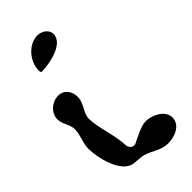

<svg xmlns="http://www.w3.org/2000/svg" viewBox="-300 -909 1025 1025"><g transform="rotate(-45 213.0 -396.0)"><path d="M93 -710C93 -702 93 -693 103 -693C151 -693 287 -715 287 -791C287 -825 252 -847 220 -847C152 -847 93 -776 93 -710ZM-15 -226C-15 -161 17 -12 100 0C107 1 160 5 167 7C224 23 250 55 309 55C358 55 421 29 421 -27C421 -80 354 -114 306 -114C267 -114 210 -81 180 -67C179 -66 172 -66 170 -66C155 -66 144 -79 140 -93C138 -179 100 -269 100 -337C100 -381 141 -414 141 -462C141 -504 117 -541 71 -541C24 -541 -21 -502 -21 -454C-21 -415 8 -389 8 -351C8 -307 -15 -271 -15 -226Z"/></g></svg>

Font: Charger
Style: Overspray
Weight: 400
Designer: Jasper
Foundry: Cannot Into Space Fonts
Version: Version 0.980